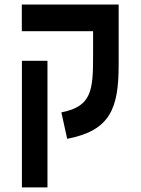

<svg xmlns="http://www.w3.org/2000/svg" viewBox="-20 -606 626 851"><path d="M505.9 -585.9H76.7V-467.8H392.6V-360.8C392.6 -204.6 386.7 -134.3 252 -107.9L277.8 9.3C468.8 -27.3 505.9 -125.5 505.9 -318.4ZM190.4 224.6V-336.4H77.1V224.6Z"/></svg>

Font: Cascadia Mono SemiBold
Style: Regular
Weight: 600
Monospace: yes
Designer: Aaron Bell
Foundry: Saja Typeworks
Version: Version 2404.023